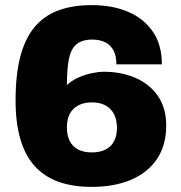

<svg xmlns="http://www.w3.org/2000/svg" viewBox="-20 -720 707 752"><path d="M339 12Q264 12 208 -8.5Q152 -29 115 -70.5Q78 -112 59.5 -176Q41 -240 41 -327Q41 -427 59.5 -498Q78 -569 115 -613.5Q152 -658 208 -679Q264 -700 339 -700Q421 -700 482.5 -673.5Q544 -647 579 -595.5Q614 -544 614 -468H436Q436 -501 424.5 -522.5Q413 -544 392 -554.5Q371 -565 342 -565Q302 -565 280 -547Q258 -529 250 -489.5Q242 -450 242 -387Q263 -406 288.5 -417Q314 -428 340 -433.5Q366 -439 387 -439Q455 -439 510.5 -415Q566 -391 598.5 -344Q631 -297 631 -228Q631 -151 595 -97.5Q559 -44 493.5 -16Q428 12 339 12ZM339 -123Q371 -123 393 -134Q415 -145 426.5 -166.5Q438 -188 438 -219Q438 -251 426.5 -273Q415 -295 393.5 -307Q372 -319 340 -319Q309 -319 287 -307.5Q265 -296 253.5 -274.5Q242 -253 242 -221Q242 -190 253 -168Q264 -146 286 -134.5Q308 -123 339 -123Z"/></svg>

Font: Archivo SemiBold Black
Style: Regular
Weight: 900
Version: Version 2.001